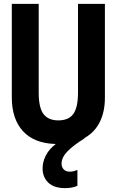

<svg xmlns="http://www.w3.org/2000/svg" viewBox="-20 -734 603 992"><path d="M316 238Q259 238 229.5 209.5Q200 181 200 136Q200 103 216.5 70Q233 37 268 10Q157 7 99 -56Q41 -119 41 -231V-714H180V-255Q180 -177 205 -144.5Q230 -112 281 -112Q335 -112 359 -145.5Q383 -179 383 -256V-714H522V-229Q522 -156 495 -102.5Q468 -49 415 -20L417 -19Q361 15 329.5 47Q298 79 298 112Q298 129 309 141Q320 153 341 153Q352 153 362 150Q372 147 380 144V226Q354 238 316 238Z"/></svg>

Font: Noto Sans Mono SemiCondensed
Style: Bold
Weight: 700
Width: 4
Designer: Monotype Design Team
Foundry: Monotype Imaging Inc.
Version: Version 2.014